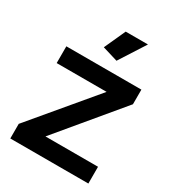

<svg xmlns="http://www.w3.org/2000/svg" viewBox="-177 -832 847 933"><g transform="rotate(30 246.5 -365.0)"><path d="M252 -730 198 -611 284 -585 377 -730ZM464 0V-94H169L459 -442V-524H38V-430H318L26 -82V0Z"/></g></svg>

Font: RT Raleway Bold
Style: Regular
Weight: 400
Designer: Matt McInerney, Pablo Impallari, Rodrigo Fuenzalida — Edited by Milan Moffatt in April 2016
Foundry: Matt McInerney, Pablo Impallari, Rodrigo Fuenzalida — Edited by Milan Moffatt in April 2016
Version: Version 3.001